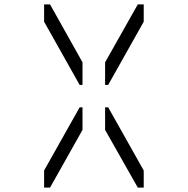

<svg xmlns="http://www.w3.org/2000/svg" viewBox="-20 -938 856 875"><path d="M356 -346 208 -83H181V-161L343 -449H356ZM181 -839V-918H208L356 -654V-551H343ZM608 -918H635V-839L473 -551H459V-654ZM635 -161V-83H608L459 -346V-449H473Z"/></svg>

Font: DSEG14 Classic
Style: Light
Weight: 300
Designer: Keshikan(Twitter:@keshinomi_88pro)
Version: Version 0.46